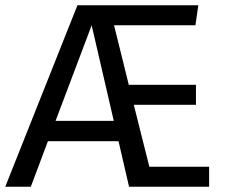

<svg xmlns="http://www.w3.org/2000/svg" viewBox="-32 -709 868 729"><path d="M535 -76H762V0H458L418 -173H150L85 0H-12L262 -689H721L710 -613H401L457 -387H712V-311H476ZM179 -250H400L316 -613Z"/></svg>

Font: Fira Sans
Style: Regular
Weight: 400
Designer: Carrois Corporate & Edenspiekermann AG
Foundry: Carrois Corporate GbR & Edenspiekermann AG
Version: Version 4.106;PS 004.106;hotconv 1.0.70;makeotf.lib2.5.58329